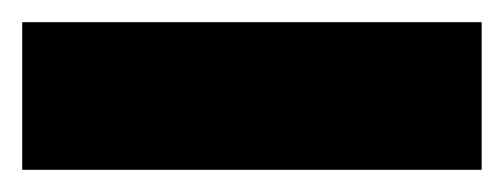

<svg xmlns="http://www.w3.org/2000/svg" viewBox="-20 40 454 173"><path d="M0 193V60H414V193Z"/></svg>

Font: Saira Expanded ExtraBold
Style: Regular
Weight: 800
Width: 7
Designer: Hector Gatti with collaboration of the Omnibus-Type team
Foundry: Omnibus-Type
Version: Version 1.101